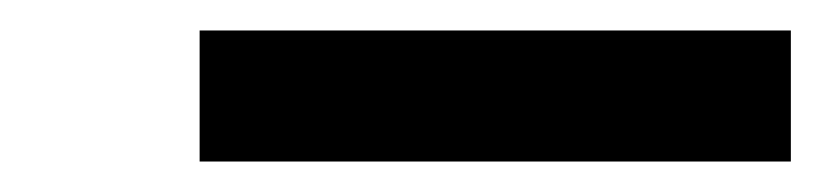

<svg xmlns="http://www.w3.org/2000/svg" viewBox="-20 -733 540 126"><path d="M111 -627V-713H499V-627Z"/></svg>

Font: Iosevka Heavy
Style: Italic
Weight: 900
Italic angle: -9°
Monospace: yes
Designer: Belleve Invis
Foundry: Belleve Invis
Version: Version 32.5.0; ttfautohint (v1.8.4)